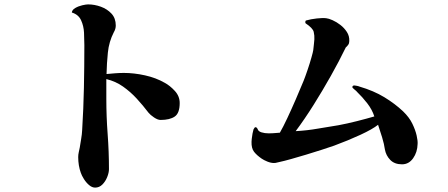

<svg xmlns="http://www.w3.org/2000/svg" viewBox="-20 -793 2040 874"><path d="M798 -324Q798 -278 775.5 -262.5Q753 -247 711 -247Q698 -247 681 -258.5Q664 -270 656 -280Q631 -313 602.5 -344Q574 -375 540 -399Q506 -423 464 -433Q464 -411 464 -388.5Q464 -366 464 -343Q464 -263 470 -183Q476 -103 476 -23Q476 -7 468 13Q460 33 446 47Q432 61 413 61Q399 61 385.5 49.5Q372 38 362 22Q352 6 348 -6Q336 -39 336 -78Q336 -89 338.5 -100Q341 -111 343 -121Q346 -141 349.5 -161Q353 -181 354 -201Q360 -298 362 -394.5Q364 -491 364 -587Q364 -613 362.5 -644Q361 -675 349 -701Q337 -727 307 -736Q308 -748 322.5 -756.5Q337 -765 354.5 -769Q372 -773 381 -773Q410 -773 439 -762.5Q468 -752 487.5 -731Q507 -710 507 -677Q507 -661 498 -646Q476 -603 471 -553.5Q466 -504 465 -456Q485 -458 505 -459.5Q525 -461 544 -461Q590 -461 640 -450Q690 -439 730 -416Q754 -403 776 -379Q798 -355 798 -324Z M1881 -138Q1880 -100 1860.5 -72.5Q1841 -45 1810 -45Q1776 -45 1756.5 -65Q1737 -85 1732 -113Q1729 -136 1719.5 -167.5Q1710 -199 1701 -225Q1676 -205 1621 -179.5Q1566 -154 1501 -130Q1478 -122 1444 -111Q1410 -100 1373.5 -89Q1337 -78 1305 -69Q1273 -60 1254 -56Q1247 -55 1241 -53Q1235 -51 1227 -51Q1213 -51 1197 -57.5Q1181 -64 1171 -71Q1149 -86 1136.5 -102Q1124 -118 1125 -148Q1125 -150 1126 -161Q1127 -172 1129.5 -185Q1132 -198 1134 -204Q1139 -214 1143 -214Q1149 -214 1153 -205Q1156 -195 1170.5 -190.5Q1185 -186 1202.5 -186Q1220 -186 1235 -187.5Q1250 -189 1254 -189Q1269 -215 1288 -255.5Q1307 -296 1326.5 -341Q1346 -386 1362 -425Q1370 -445 1380 -474.5Q1390 -504 1397.5 -530.5Q1405 -557 1406 -565Q1408 -579 1409 -592.5Q1410 -606 1411 -614Q1412 -631 1408 -648Q1404 -665 1371 -687Q1371 -689 1370 -690.5Q1369 -692 1370 -694Q1370 -699 1374 -700Q1395 -706 1422 -709Q1449 -712 1465 -710Q1476 -709 1494 -701Q1512 -693 1529.5 -679.5Q1547 -666 1559 -647.5Q1571 -629 1570 -606Q1570 -596 1565 -589Q1560 -582 1554 -577Q1524 -515 1486 -447.5Q1448 -380 1407.5 -315.5Q1367 -251 1326 -196Q1379 -199 1427 -207.5Q1475 -216 1521 -223Q1559 -230 1604.5 -241.5Q1650 -253 1684 -263Q1674 -294 1652 -322.5Q1630 -351 1604 -376Q1603 -378 1599 -381Q1595 -384 1593 -386Q1590 -389 1587 -391.5Q1584 -394 1584 -396Q1584 -404 1593 -404Q1595 -404 1603.5 -402.5Q1612 -401 1616 -399Q1681 -380 1729.5 -350.5Q1778 -321 1815 -286Q1843 -259 1857 -230Q1871 -201 1876.5 -176.5Q1882 -152 1881 -138Z"/></svg>

Font: Kaisei Tokumin
Style: Bold
Weight: 700
Designer: Font-Kai, 金井和夫
Foundry: KAZUO KANAI
Version: Version 5.003